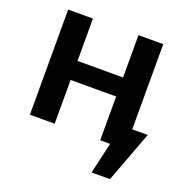

<svg xmlns="http://www.w3.org/2000/svg" viewBox="-147 -796 1101 1129"><g transform="rotate(20 403.5 -231.5)"><path d="M781 -125 661 195H546L591 0H529V-274H244V0H89V-658H244V-393H529V-658H684V-125Z"/></g></svg>

Font: Ysabeau Ultrabold
Style: Regular
Weight: 800
Designer: Christian Thalmann (Catharsis Fonts)
Version: Version 0.003